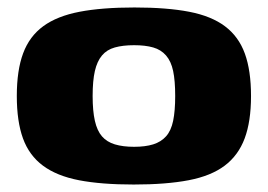

<svg xmlns="http://www.w3.org/2000/svg" viewBox="-20 -487 717 514"><path d="M338 7Q251 7 191.5 -4.5Q132 -16 95 -43.5Q58 -71 41.5 -116.5Q25 -162 25 -230Q25 -299 42 -344.5Q59 -390 96 -417Q133 -444 193 -455.5Q253 -467 340 -467Q427 -467 486.5 -455.5Q546 -444 582.5 -416.5Q619 -389 635.5 -343.5Q652 -298 652 -230Q652 -162 635 -116.5Q618 -71 581.5 -43.5Q545 -16 485 -4.5Q425 7 338 7ZM339 -94Q369 -94 390 -100.5Q411 -107 424.5 -122Q438 -137 443.5 -163.5Q449 -190 449 -230Q449 -271 443.5 -297Q438 -323 424.5 -338.5Q411 -354 390 -360Q369 -366 339 -366Q309 -366 287.5 -360Q266 -354 253 -338.5Q240 -323 234 -297Q228 -271 228 -230Q228 -190 234 -163.5Q240 -137 253 -122Q266 -107 287.5 -100.5Q309 -94 339 -94Z"/></svg>

Font: Genos ExtraBold
Style: Regular
Weight: 800
Designer: Robert E. Leuschke
Foundry: Robert E. Leuschke
Version: Version 1.010